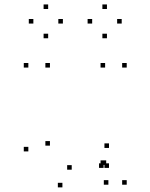

<svg xmlns="http://www.w3.org/2000/svg" viewBox="-20 -800 660 842"><path d="M445.7 -76.7V-96.7H425.7V-76.7ZM455.3 10V-10H435.3V10ZM535.7 10V-10H515.7V10ZM535.7 -503.7V-523.7H515.7V-503.7ZM441 -503.7V-523.7H421V-503.7ZM441 -76.7V-96.7H421V-76.7ZM104.3 -136V-156H84.3V-136ZM253.7 21.7V1.7H233.7V21.7ZM434.3 -63.7V-83.7H414.3V-63.7ZM458 -63.7V-83.7H438V-63.7ZM458 -151.2V-171.2H438V-151.2ZM294.5 -55.8V-75.8H274.5V-55.8ZM199 -161.3V-181.3H179V-161.3ZM199 -503.7V-523.7H179V-503.7ZM104.3 -503.7V-523.7H84.3V-503.7ZM255.8 -696.7V-716.7H235.8V-696.7ZM191.2 -760.5V-780.5H171.2V-760.5ZM126.3 -696.7V-716.7H106.3V-696.7ZM191.2 -632.2V-652.2H171.2V-632.2ZM513.7 -696.7V-716.7H493.7V-696.7ZM449 -760.5V-780.5H429V-760.5ZM384.2 -696.7V-716.7H364.2V-696.7ZM449 -632.2V-652.2H429V-632.2Z"/></svg>

Font: Monaspace Neon Dots Var
Style: Regular
Weight: 400
Designer: Riley Cran and the Lettermatic Team
Version: Version 1.100 (Monaspace Neon Dots)